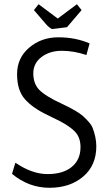

<svg xmlns="http://www.w3.org/2000/svg" viewBox="-20 -879 520 911"><path d="M53 -107Q132 -53 205.5 -53Q279 -53 320.5 -87Q362 -121 362 -181Q362 -230 332 -258Q300 -289 232 -320Q212 -330 204 -334Q136 -366 98.5 -408Q61 -450 61 -527Q61 -604 118.5 -653Q176 -702 257 -702Q338 -702 405 -673L390 -618Q330 -638 273 -638Q216 -638 177 -608.5Q138 -579 138 -531Q138 -483 165 -454Q196 -422 275 -386Q347 -352 373 -329Q409 -296 418 -276Q437 -228 437 -185Q437 -94 374.5 -41Q312 12 214.5 12Q117 12 37 -54ZM196 -767 141 -831 163 -859 254 -791 345 -859 367 -831 298 -750 227 -741Q212 -748 196 -767Z"/></svg>

Font: Ruluko
Style: Regular
Weight: 400
Designer: Ana Sanfelippo, Angelica Diaz, Meme Hernandez
Foundry: Ana Sanfelippo, Angelica Diaz y Meme Hernandez
Version: Version 1.001